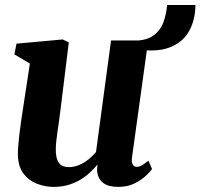

<svg xmlns="http://www.w3.org/2000/svg" viewBox="-20 -722 786 752"><path d="M188.5 10Q158 10 126.2 -1.8Q94.5 -13.5 72.8 -41Q51 -68.5 50 -116Q50 -133.5 51.8 -154.5Q53.5 -175.5 56.2 -198.8Q59 -222 62.5 -246Q66 -270 69.5 -292.5L97 -473L36.5 -509L44.5 -551L225.5 -567.5L249.5 -556L216.5 -288.5Q214 -267 210.8 -245.2Q207.5 -223.5 204.8 -203.5Q202 -183.5 200.2 -166.8Q198.5 -150 198.5 -137.5Q198.5 -112 204.2 -96.5Q210 -81 221.2 -74.2Q232.5 -67.5 249.5 -67.5Q270.5 -67.5 290 -75.8Q309.5 -84 326.2 -97.5Q343 -111 356 -126.5L415 -563.5H560.5L497 -105.5Q494.5 -86 500 -77.2Q505.5 -68.5 516 -68.5Q525 -68.5 534 -73.5Q543 -78.5 561.5 -92.5L575.5 -60Q570.5 -52 553.2 -35.2Q536 -18.5 508 -4.2Q480 10 443.5 10Q405 10 385.2 -4.8Q365.5 -19.5 361.5 -44Q361 -47 360.5 -50.5Q360 -54 360.2 -58Q360.5 -62 361 -66.2Q361.5 -70.5 362 -74.5L360 -75.5Q347 -60 330.8 -45Q314.5 -30 293.5 -17.5Q272.5 -5 246.8 2.5Q221 10 188.5 10ZM634.5 -702.5H745.5Q745 -643.5 720 -599.2Q695 -555 642.5 -535.5Q590 -516 506 -530.5L500.5 -562.5Q554 -562.5 581.8 -583.5Q609.5 -604.5 620.8 -637Q632 -669.5 634.5 -702.5Z"/></svg>

Font: Merriweather ExtraBold
Style: Italic
Weight: 800
Italic angle: -7.8°
Version: Version 2.101